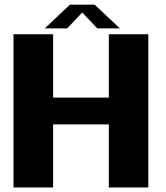

<svg xmlns="http://www.w3.org/2000/svg" viewBox="-20 -826 732 846"><path d="M39.5 0H214V-278H459.5V0H633.5V-675H459.5V-396H214V-675H39.5ZM177.5 -701H276L342.5 -771L408.5 -701H508L397 -805.5H288Z"/></svg>

Font: Anybody
Style: Bold
Weight: 700
Designer: Tyler Finck
Foundry: Etcetera Type Company
Version: Version 1.110